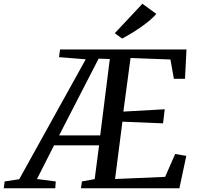

<svg xmlns="http://www.w3.org/2000/svg" viewBox="-107 -1008 1056 1028"><path d="M-87 0 -82 -36.5 -4 -48.5 352 -690.5 209 -702 214.5 -743H891.5L883.5 -586H824L805.5 -689.5L592 -697.5L553.5 -410.5L775 -423L766 -347.5L548.5 -356.5L509 -49.5L777 -61L831 -183.5L890.5 -173.5L853.5 0H326.5L331.5 -36.5L400 -49L423.5 -230H182.5L91 -49.5L191.5 -36.5L189 0ZM209.5 -283H429.5L481 -692L421 -694ZM507.5 -830 655.5 -988 730 -933.5Q707 -907.5 674.2 -882.5Q641.5 -857.5 607.5 -836.5Q573.5 -815.5 547 -801.5Z"/></svg>

Font: Merriweather Text Regular
Style: Italic
Weight: 400
Italic angle: -7.8°
Designer: Eben Sorkin
Foundry: Eben Sorkin
Version: Version 2.100; ttfautohint (v1.7.19-72a1) -l 8 -r 50 -G 200 